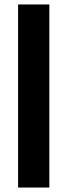

<svg xmlns="http://www.w3.org/2000/svg" viewBox="-20 -740 302 860"><path d="M61 100V-720H201V100Z"/></svg>

Font: DM Sans 28pt ExtraBold
Style: Regular
Weight: 800
Version: Version 4.004;gftools[0.9.30]